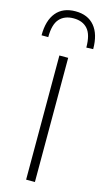

<svg xmlns="http://www.w3.org/2000/svg" viewBox="-165 -1019 587 1065"><g transform="rotate(15 128.0 -486.5)"><path d="M105 0V-713H155.5V0ZM238 -794Q238 -868 209.5 -900.2Q181 -932.5 129 -932.5Q76.5 -932.5 47.8 -900.5Q19 -868.5 19 -795.5H-19.5Q-19.5 -881 18.8 -927Q57 -973 129 -973Q200 -973 238.5 -927Q277 -881 277 -795.5Z"/></g></svg>

Font: Heraclito ExtraLight
Style: Regular
Weight: 200
Designer: Kostas Bartsokas (font) & Cristiano Sobral (main changes)
Foundry: Kostas Bartsokas (font) & Cristiano Sobral (main changes)
Version: Version 1.00;July 8, 2020;FontCreator 13.0.0.2655 64-bit